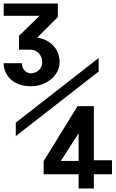

<svg xmlns="http://www.w3.org/2000/svg" viewBox="-21 -892 651 1082"><path d="M153 -406Q108 -406 73.8 -422Q39.5 -438 20 -467.5Q0.5 -497 -1 -536H102Q102.5 -511.5 117.2 -495.2Q132 -479 153 -479Q180 -479 198.5 -497Q217 -515 217 -542Q217 -561.5 208 -577.5Q199 -593.5 183.8 -602.8Q168.5 -612 150 -612H86V-690L202 -803H0V-872H305V-796L188.5 -679.5Q225 -675 253.8 -656.2Q282.5 -637.5 298.8 -608Q315 -578.5 315 -542Q315 -505 293 -473.8Q271 -442.5 234 -424.2Q197 -406 153 -406ZM68 -201 535 -565V-489L68 -125ZM508 -294V11H610V90H508V170H422V90H225V16L416 -294ZM322 15H422V-141Z"/></svg>

Font: JuliaMono Latin
Style: Bold
Weight: 700
Monospace: yes
Designer: cormullion
Foundry: corm
Version: Version 0.038; ttfautohint (v1.8)